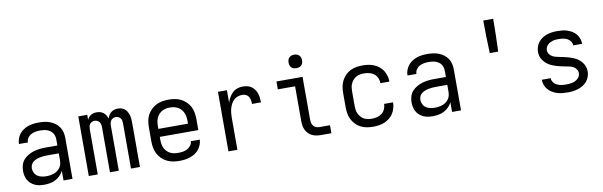

<svg xmlns="http://www.w3.org/2000/svg" viewBox="-50 -1258 5500 1752"><g transform="rotate(-10 2700.0 -382.0)"><path d="M251 8Q229 8 207 5Q185 2 165 -7Q145 -16 128 -30.5Q111 -45 100 -64.5Q89 -84 84.5 -105.5Q80 -127 80 -149Q80 -177 88 -204.5Q96 -232 115 -253Q134 -274 158.5 -288Q183 -302 210 -310Q237 -318 265 -321Q293 -324 321 -324H429V-379Q429 -395 425 -411Q421 -427 412 -440Q403 -453 389.5 -462.5Q376 -472 361 -477Q346 -482 330 -484Q314 -486 298 -486Q276 -486 254.5 -482.5Q233 -479 213.5 -468.5Q194 -458 181.5 -439Q169 -420 169 -398H86Q86 -423 94.5 -447Q103 -471 118.5 -490.5Q134 -510 155 -524Q176 -538 199.5 -546Q223 -554 248 -557Q273 -560 298 -560Q325 -560 351.5 -556.5Q378 -553 402.5 -543.5Q427 -534 448.5 -518Q470 -502 485 -480Q500 -458 506 -432Q512 -406 512 -379V0H429V-90Q418 -66 398.5 -46.5Q379 -27 355.5 -14.5Q332 -2 305 3Q278 8 251 8ZM282 -65Q301 -65 319 -68Q337 -71 354 -77Q371 -83 385.5 -94Q400 -105 410.5 -120Q421 -135 425 -153Q429 -171 429 -189V-251H321Q304 -251 287 -249.5Q270 -248 253 -244.5Q236 -241 220 -234.5Q204 -228 190.5 -217.5Q177 -207 170 -191Q163 -175 163 -158Q163 -137 173 -117Q183 -97 200.5 -85.5Q218 -74 239.5 -69.5Q261 -65 282 -65Z M663 0V-552H746V-507Q752 -519 761 -529.5Q770 -540 781.5 -547Q793 -554 806.5 -557Q820 -560 834 -560Q834 -560 834 -560Q834 -560 834 -560Q851 -560 867 -555.5Q883 -551 896.5 -540.5Q910 -530 918.5 -515.5Q927 -501 933 -485Q938 -501 946.5 -515.5Q955 -530 967.5 -540Q980 -550 996.5 -555Q1013 -560 1029 -560Q1029 -560 1029 -560Q1029 -560 1029 -560Q1046 -560 1062.5 -555.5Q1079 -551 1092 -540.5Q1105 -530 1114 -515.5Q1123 -501 1128 -485Q1133 -469 1135 -452.5Q1137 -436 1137 -419V0H1054V-419Q1054 -432 1051.5 -444.5Q1049 -457 1041.5 -466.5Q1034 -476 1022 -481.5Q1010 -487 998 -487Q985 -487 973.5 -481.5Q962 -476 954.5 -466.5Q947 -457 944 -444.5Q941 -432 941 -419V0H859V-419Q859 -432 856 -444.5Q853 -457 845.5 -466.5Q838 -476 826.5 -481.5Q815 -487 802 -487Q790 -487 778 -481.5Q766 -476 758.5 -466.5Q751 -457 748.5 -444.5Q746 -432 746 -419V0Z M1502 8Q1472 8 1443 3Q1414 -2 1387.5 -15Q1361 -28 1339.5 -49Q1318 -70 1304.5 -96Q1291 -122 1285.5 -151Q1280 -180 1280 -210V-342Q1280 -371 1285 -400.5Q1290 -430 1303.5 -456Q1317 -482 1338.5 -503Q1360 -524 1386 -537Q1412 -550 1441.5 -555Q1471 -560 1500 -560Q1529 -560 1558.5 -555Q1588 -550 1614 -537Q1640 -524 1661.5 -503Q1683 -482 1696.5 -456Q1710 -430 1715 -400.5Q1720 -371 1720 -342V-239H1363V-210Q1363 -191 1366 -172Q1369 -153 1377 -136Q1385 -119 1398 -105Q1411 -91 1428 -82Q1445 -73 1464 -69.5Q1483 -66 1502 -66Q1524 -66 1545.5 -69Q1567 -72 1586.5 -82Q1606 -92 1620 -110.5Q1634 -129 1635 -151H1718Q1717 -126 1707.5 -102.5Q1698 -79 1682 -59.5Q1666 -40 1645 -27Q1624 -14 1600 -6Q1576 2 1551.5 5Q1527 8 1502 8ZM1363 -313H1637V-342Q1637 -361 1634 -379.5Q1631 -398 1623 -415.5Q1615 -433 1602.5 -447Q1590 -461 1573 -470Q1556 -479 1537.5 -483Q1519 -487 1500 -487Q1481 -487 1462.5 -483Q1444 -479 1427 -470Q1410 -461 1397.5 -447Q1385 -433 1377 -415.5Q1369 -398 1366 -379.5Q1363 -361 1363 -342Z M1957 0V-552H2040V-437Q2048 -462 2061 -484.5Q2074 -507 2092.5 -525Q2111 -543 2136 -551.5Q2161 -560 2187 -560Q2208 -560 2229 -555.5Q2250 -551 2267 -539Q2284 -527 2296.5 -509.5Q2309 -492 2315.5 -472Q2322 -452 2324.5 -431Q2327 -410 2327 -389H2244Q2244 -406 2241 -423.5Q2238 -441 2229 -456Q2220 -471 2204 -478.5Q2188 -486 2170 -486Q2148 -486 2127 -478.5Q2106 -471 2090.5 -455.5Q2075 -440 2065 -420.5Q2055 -401 2049.5 -379.5Q2044 -358 2042 -336Q2040 -314 2040 -293V0Z M2813 0Q2793 0 2772 -3.5Q2751 -7 2732.5 -16Q2714 -25 2699 -40Q2684 -55 2675 -74Q2666 -93 2662.5 -113.5Q2659 -134 2659 -155V-479H2499V-552H2741V-155Q2741 -139 2745 -124Q2749 -109 2758.5 -97Q2768 -85 2783 -79.5Q2798 -74 2813 -74H2911V0ZM2700 -640Q2687 -640 2675 -643.5Q2663 -647 2654 -656Q2645 -665 2641.5 -677Q2638 -689 2638 -702Q2638 -715 2641.5 -727Q2645 -739 2654 -748Q2663 -757 2675 -761Q2687 -765 2700 -765Q2713 -765 2725 -761Q2737 -757 2746 -748Q2755 -739 2759 -727Q2763 -715 2763 -702Q2763 -689 2759 -677Q2755 -665 2746 -656Q2737 -647 2725 -643.5Q2713 -640 2700 -640Z M3298 8Q3268 8 3239 3Q3210 -2 3184 -15Q3158 -28 3137 -49.5Q3116 -71 3103 -97Q3090 -123 3085 -152Q3080 -181 3080 -210V-342Q3080 -371 3085 -400Q3090 -429 3103 -455Q3116 -481 3137 -502.5Q3158 -524 3184 -537Q3210 -550 3239 -555Q3268 -560 3298 -560Q3325 -560 3351.5 -556Q3378 -552 3403 -541.5Q3428 -531 3449.5 -514Q3471 -497 3485 -474.5Q3499 -452 3506.5 -425.5Q3514 -399 3514 -372Q3514 -372 3514 -372Q3514 -372 3514 -372H3431Q3431 -372 3431 -372Q3431 -372 3431 -372Q3431 -397 3420.5 -420.5Q3410 -444 3391 -459Q3372 -474 3347 -480Q3322 -486 3298 -486Q3279 -486 3260.5 -482.5Q3242 -479 3225.5 -470Q3209 -461 3196.5 -446.5Q3184 -432 3176 -415Q3168 -398 3165.5 -379.5Q3163 -361 3163 -342V-210Q3163 -191 3165.5 -172.5Q3168 -154 3176 -137Q3184 -120 3196.5 -105.5Q3209 -91 3225.5 -82Q3242 -73 3260.5 -69.5Q3279 -66 3298 -66Q3322 -66 3347 -72Q3372 -78 3391 -93Q3410 -108 3420.5 -131.5Q3431 -155 3431 -180Q3431 -180 3431 -180Q3431 -180 3431 -180H3514Q3514 -180 3514 -180Q3514 -180 3514 -180Q3514 -153 3506.5 -126.5Q3499 -100 3485 -77.5Q3471 -55 3449.5 -38Q3428 -21 3403 -10.5Q3378 0 3351.5 4Q3325 8 3298 8Z M3851 8Q3829 8 3807 5Q3785 2 3765 -7Q3745 -16 3728 -30.5Q3711 -45 3700 -64.5Q3689 -84 3684.5 -105.5Q3680 -127 3680 -149Q3680 -177 3688 -204.5Q3696 -232 3715 -253Q3734 -274 3758.5 -288Q3783 -302 3810 -310Q3837 -318 3865 -321Q3893 -324 3921 -324H4029V-379Q4029 -395 4025 -411Q4021 -427 4012 -440Q4003 -453 3989.5 -462.5Q3976 -472 3961 -477Q3946 -482 3930 -484Q3914 -486 3898 -486Q3876 -486 3854.5 -482.5Q3833 -479 3813.5 -468.5Q3794 -458 3781.5 -439Q3769 -420 3769 -398H3686Q3686 -423 3694.5 -447Q3703 -471 3718.5 -490.5Q3734 -510 3755 -524Q3776 -538 3799.5 -546Q3823 -554 3848 -557Q3873 -560 3898 -560Q3925 -560 3951.5 -556.5Q3978 -553 4002.5 -543.5Q4027 -534 4048.5 -518Q4070 -502 4085 -480Q4100 -458 4106 -432Q4112 -406 4112 -379V0H4029V-90Q4018 -66 3998.5 -46.5Q3979 -27 3955.5 -14.5Q3932 -2 3905 3Q3878 8 3851 8ZM3882 -65Q3901 -65 3919 -68Q3937 -71 3954 -77Q3971 -83 3985.5 -94Q4000 -105 4010.5 -120Q4021 -135 4025 -153Q4029 -171 4029 -189V-251H3921Q3904 -251 3887 -249.5Q3870 -248 3853 -244.5Q3836 -241 3820 -234.5Q3804 -228 3790.5 -217.5Q3777 -207 3770 -191Q3763 -175 3763 -158Q3763 -137 3773 -117Q3783 -97 3800.5 -85.5Q3818 -74 3839.5 -69.5Q3861 -65 3882 -65Z M4461 -469Q4458 -545 4456 -620.5Q4454 -696 4454 -772H4546Q4546 -696 4544 -620.5Q4542 -545 4539 -469Z M5098 8Q5074 8 5049.5 5.5Q5025 3 5001.5 -4.5Q4978 -12 4956.5 -25Q4935 -38 4919 -57Q4903 -76 4894.5 -99.5Q4886 -123 4886 -147H4969Q4969 -133 4975 -120Q4981 -107 4991.5 -97Q5002 -87 5015 -81Q5028 -75 5042 -71.5Q5056 -68 5070 -67Q5084 -66 5098 -66Q5113 -66 5127.5 -67Q5142 -68 5156 -71.5Q5170 -75 5183 -81.5Q5196 -88 5206.5 -97.5Q5217 -107 5223.5 -120.5Q5230 -134 5230 -149Q5230 -168 5218.5 -184.5Q5207 -201 5190 -210Q5173 -219 5154 -222.5Q5135 -226 5116 -230Q5097 -234 5078.5 -238Q5060 -242 5041.5 -247.5Q5023 -253 5005 -260Q4987 -267 4971 -277Q4955 -287 4941 -300.5Q4927 -314 4916.5 -330Q4906 -346 4901 -365Q4896 -384 4896 -403Q4896 -427 4904 -450.5Q4912 -474 4927 -493Q4942 -512 4962.5 -525.5Q4983 -539 5006 -546.5Q5029 -554 5053 -557Q5077 -560 5102 -560Q5126 -560 5149.5 -557.5Q5173 -555 5196 -547Q5219 -539 5239.5 -526.5Q5260 -514 5275 -495Q5290 -476 5298 -453Q5306 -430 5306 -406H5223Q5223 -427 5211 -444Q5199 -461 5181 -470.5Q5163 -480 5142.5 -483Q5122 -486 5102 -486Q5088 -486 5074 -485Q5060 -484 5047 -480Q5034 -476 5021.5 -469.5Q5009 -463 4999.5 -453.5Q4990 -444 4984 -431Q4978 -418 4978 -404Q4978 -385 4989.5 -368.5Q5001 -352 5018 -343Q5035 -334 5054 -330Q5073 -326 5091.5 -322Q5110 -318 5129 -314Q5148 -310 5166.5 -304.5Q5185 -299 5202.5 -292Q5220 -285 5236.5 -275Q5253 -265 5267 -251.5Q5281 -238 5291 -222Q5301 -206 5306.5 -187.5Q5312 -169 5312 -149Q5312 -125 5303.5 -101Q5295 -77 5279 -58Q5263 -39 5241.5 -26Q5220 -13 5196.5 -5.5Q5173 2 5148 5Q5123 8 5098 8Z"/></g></svg>

Font: Monocode
Style: Regular
Weight: 400
Designer: Belleve Invis
Foundry: Belleve Invis
Version: Version 16.1.0; ttfautohint (v1.8.4)